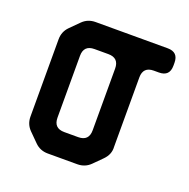

<svg xmlns="http://www.w3.org/2000/svg" viewBox="-96 -577 666 678"><g transform="rotate(20 237.0 -238.0)"><path d="M103 -11Q123 9 152 9H263Q292 9 312 -11L344 -43Q366 -65 364 -93V-354Q364 -394 404 -394H423Q463 -394 463 -434V-445Q463 -485 423 -485H152Q123 -485 103 -465L70 -432Q50 -412 50 -383V-93Q50 -64 70 -44ZM141 -122V-354Q141 -394 181 -394H233Q273 -394 273 -354V-122Q273 -82 233 -82H181Q141 -82 141 -122Z"/></g></svg>

Font: WDXL Lubrifont SC
Style: Regular
Weight: 400
Designer: [WDXL Lubrifont] Copyright 2020-2022 (c) NightFurySL2001, Skr-ZERO; [ZCOOL QingKe HuangYou] Copyright 2018-2022 (c) The 
Version: Version 2.001;hotconv 1.1.1;makeotfexe 2.6.0